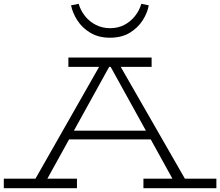

<svg xmlns="http://www.w3.org/2000/svg" viewBox="-25 -988 1156 1008"><path d="M143 -18 509 -661H595L964 -18H898L547 -653H557L206 -18ZM-5 0V-50H379V0ZM311 -256 335 -302H768L790 -256ZM728 0V-50H1111V0ZM334 -637V-686H771V-637ZM552 -790Q493 -790 450 -815.5Q407 -841 381.5 -880.5Q356 -920 348 -960L388 -968Q398 -933 421.5 -903.5Q445 -874 479 -857Q513 -840 553 -840Q594 -840 627 -857Q660 -874 683.5 -903.5Q707 -933 717 -968L756 -960Q749 -920 723.5 -880.5Q698 -841 655.5 -815.5Q613 -790 552 -790Z"/></svg>

Font: BioRhyme SemiExpanded Light
Style: Regular
Weight: 300
Width: 6
Designer: Aoife Mooney
Foundry: Aoife Mooney Type
Version: Version 1.600;gftools[0.9.33]